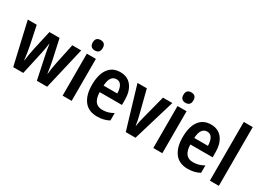

<svg xmlns="http://www.w3.org/2000/svg" viewBox="-28 -1450 2916 2151"><g transform="rotate(30 1429.5 -375.0)"><path d="M379 -290Q371 -324 365 -362Q359 -400 355 -428H352Q348 -398 342 -360Q336 -322 328 -289L264 0H134L9 -543H125L175 -303Q183 -262 190.5 -215.5Q198 -169 202 -128H205Q209 -163 216.5 -207.5Q224 -252 233 -294L289 -543H420L475 -293Q482 -257 490 -213Q498 -169 503 -128H506Q508 -158 514.5 -198.5Q521 -239 529 -279L585 -543H700L573 0H440Z M832 -753Q896 -753 896 -685Q896 -651 879 -634.5Q862 -618 832 -618Q802 -618 784.5 -634.5Q767 -651 767 -685Q767 -753 832 -753ZM890 -543V0H773V-543Z M1204 -552Q1299 -552 1350 -485.5Q1401 -419 1401 -308V-242H1113Q1116 -84 1235 -84Q1274 -84 1307 -93Q1340 -102 1376 -123V-27Q1310 10 1222 10Q1110 10 1053.5 -64.5Q997 -139 997 -268Q997 -406 1051 -479Q1105 -552 1204 -552ZM1206 -462Q1165 -462 1141.5 -429Q1118 -396 1114 -327H1291Q1291 -386 1270 -424Q1249 -462 1206 -462Z M1590 0 1428 -543H1549L1627 -237Q1634 -210 1640.5 -179Q1647 -148 1650 -119H1654Q1656 -140 1662.5 -169Q1669 -198 1676 -227L1758 -543H1879L1716 0Z M2005 -753Q2069 -753 2069 -685Q2069 -651 2052 -634.5Q2035 -618 2005 -618Q1975 -618 1957.5 -634.5Q1940 -651 1940 -685Q1940 -753 2005 -753ZM2063 -543V0H1946V-543Z M2377 -552Q2472 -552 2523 -485.5Q2574 -419 2574 -308V-242H2286Q2289 -84 2408 -84Q2447 -84 2480 -93Q2513 -102 2549 -123V-27Q2483 10 2395 10Q2283 10 2226.5 -64.5Q2170 -139 2170 -268Q2170 -406 2224 -479Q2278 -552 2377 -552ZM2379 -462Q2338 -462 2314.5 -429Q2291 -396 2287 -327H2464Q2464 -386 2443 -424Q2422 -462 2379 -462Z M2794 0H2678V-760H2794Z"/></g></svg>

Font: Noto Sans Hebrew Condensed SemiBold
Style: Regular
Weight: 600
Width: 3
Designer: Monotype Design Team
Foundry: Monotype Imaging Inc.
Version: Version 2.004; ttfautohint (v1.8.4.7-5d5b)